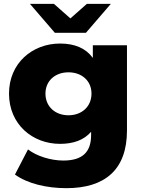

<svg xmlns="http://www.w3.org/2000/svg" viewBox="-20 -778 745 1001"><path d="M337 -177C268 -177 217 -222 217 -290C217 -357 268 -401 337 -401C406 -401 457 -357 457 -290C457 -222 406 -177 337 -177ZM293 -28C363 -28 418 -48 455 -91V-74C455 13 412 59 310 59C245 59 171 36 126 1L58 132C123 179 222 203 326 203C527 203 642 107 642 -98V-542H464V-476C427 -527 369 -551 293 -551C149 -551 27 -449 27 -290C27 -130 149 -28 293 -28ZM558 -758H433L347 -682L261 -758H136L266 -607H428Z"/></svg>

Font: Montserrat-Alt1 ExtBd
Style: Regular
Weight: 800
Designer: Differentunic
Foundry: Differentunic
Version: Version 7.222